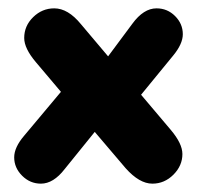

<svg xmlns="http://www.w3.org/2000/svg" viewBox="-20 -431 491 460"><path d="M126 -211 38 -106Q14 -78 14 -54Q14 -29 33 -10Q52 9 78 9Q108 9 135 -26L207 -115L281 -28Q314 9 345 9Q374 9 395.5 -12.5Q417 -34 417 -62Q417 -87 389 -120L318 -204L395 -298Q418 -326 418 -349Q418 -374 399.5 -392.5Q381 -411 355 -411Q324 -411 297 -374L239 -296L174 -373Q143 -411 110 -411Q81 -411 59.5 -390Q38 -369 38 -340Q38 -315 66 -282Z"/></svg>

Font: Beiruti Black
Style: Regular
Weight: 900
Designer: Arlette Boutros
Foundry: Boutros
Version: Version 1.41